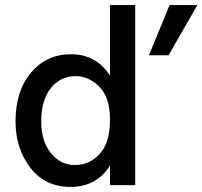

<svg xmlns="http://www.w3.org/2000/svg" viewBox="-20 -727 795 754"><path d="M142 -249Q142 -173 179.5 -126Q217 -79 274 -79Q332 -79 372 -123Q412 -167 412 -257Q412 -344 370.5 -386Q329 -428 277 -428Q218 -428 180 -381.5Q142 -335 142 -249ZM511 0H412V-77Q359 7 257 7Q157 7 99 -68.5Q41 -144 41 -251Q41 -370 102 -442Q163 -514 259 -514Q358 -514 412 -430V-707H511ZM642 -510H565L646 -707H755Z"/></svg>

Font: Hind Vadodara Medium
Style: Regular
Weight: 500
Designer: Hitesh Malaviya
Foundry: Indian Type Foundry
Version: Version 1.001;PS 1.0;hotconv 1.0.86;makeotf.lib2.5.63406; tt